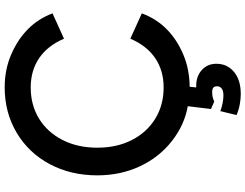

<svg xmlns="http://www.w3.org/2000/svg" viewBox="-134 -673 1047 819"><g transform="rotate(-90 389.5 -263.5)"><path d="M429 22 426 50Q426 50 434 50Q474 50 500.5 74Q527 98 527 136Q527 182 492.5 211Q458 240 398 240Q378 240 355 236Q332 232 308 222L325 153Q361 166 392 166Q412 166 421.5 158.5Q431 151 431 139Q431 128 425 123Q419 118 406 118Q384 118 366 127L334 113L346 14Q266 0 197 -54Q128 -108 89.5 -190.5Q51 -273 51 -372Q51 -485 99 -575Q147 -665 233 -716Q319 -767 426 -767Q502 -767 566 -739.5Q630 -712 674.5 -668Q719 -624 742 -563L634 -514Q604 -584 551 -620Q498 -656 426 -656Q351 -656 293 -620.5Q235 -585 202 -520.5Q169 -456 169 -372Q169 -288 202 -224Q235 -160 293 -124.5Q351 -89 426 -89Q498 -89 551 -125Q604 -161 634 -231L742 -182Q719 -120 674.5 -76Q630 -32 566 -5Q502 22 426 22Z"/></g></svg>

Font: BLUETTI 2.0 Medium
Style: Italic
Weight: 500
Designer: Stijn de Vries
Foundry: tokotype
Version: Version 2.005;October 31, 2023;FontCreator 14.0.0.2814 64-bi